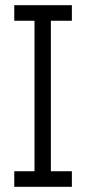

<svg xmlns="http://www.w3.org/2000/svg" viewBox="-20 -720 332 740"><path d="M257 0H35V-60H113V-640H35V-700H257V-640H176V-60H257Z"/></svg>

Font: Josefin Slab SemiBold
Style: Regular
Weight: 600
Designer: Santiago Orozco
Foundry: Typemade
Version: Version 2.000